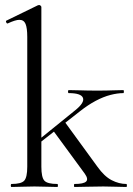

<svg xmlns="http://www.w3.org/2000/svg" viewBox="-20 -745 531 765"><path d="M25.8 0Q23 0 23 -6Q23 -12 25.8 -12Q64.8 -12 76.7 -25.3Q88.6 -38.6 88.6 -81V-597.8Q88.6 -633.4 81.8 -649.7Q75 -666 57.2 -666Q41.6 -666 11.2 -651.8Q7.4 -650 4.8 -656Q2.2 -662 5.8 -663L131 -724Q134 -725 136 -725Q138.6 -725 141.7 -722.5Q144.8 -720 144.8 -716.8V-81Q144.8 -38.6 156.7 -25.3Q168.6 -12 208.4 -12Q210.8 -12 210.8 -6Q210.8 0 208.4 0Q190 0 166.9 -1Q143.8 -2 117.2 -2Q91.4 -2 67.4 -1Q43.4 0 25.8 0ZM277 0Q274.8 0 274.8 -6Q274.8 -12 277 -12Q312.8 -12 323 -21.6Q333.2 -31.2 317.8 -53L191.2 -225.6L237.6 -260L368 -81Q395.4 -42.4 424.7 -27.2Q454 -12 483.4 -12Q485.6 -12 485.6 -6Q485.6 0 483.4 0Q465 0 441.8 -1Q418.6 -2 392 -2Q354.4 -2 327.3 -1Q300.2 0 277 0ZM127.2 -167.4 122.8 -178.6 279.4 -305.4Q317.8 -336.2 310.5 -355.1Q303.2 -374 253.8 -374Q251 -374 251 -380Q251 -386 253.8 -386Q278.2 -386 302.7 -385Q327.2 -384 368.2 -384Q406 -384 428.5 -385Q451 -386 471.4 -386Q473.6 -386 473.6 -380Q473.6 -374 471.4 -374Q448 -374 419.9 -366.7Q391.8 -359.4 361.4 -343.3Q331 -327.2 299 -302Z"/></svg>

Font: Cormorant Garamond Light
Style: Regular
Weight: 300
Designer: Christian Thalmann (Catharsis Fonts)
Foundry: Catharsis Fonts
Version: Version 4.001